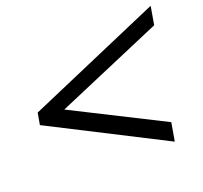

<svg xmlns="http://www.w3.org/2000/svg" viewBox="-109 -731 904 856"><g transform="rotate(-20 343.5 -303.0)"><path d="M41 -275 51 -331 687 -606 672 -519 167 -303 596 -87 581 0Z"/></g></svg>

Font: Fahkwang
Style: Bold Italic
Weight: 700
Italic angle: -10°
Designer: Suppakit Chalermlarp | Katatrad Co.,Ltd.
Foundry: Cadson Demak Co.,Ltd.
Version: Version 1.000; ttfautohint (v1.6)